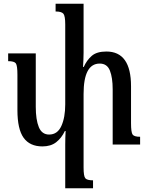

<svg xmlns="http://www.w3.org/2000/svg" viewBox="-20 -780 800 1036"><path d="M687 -116V-315Q687 -502 554 -502Q502 -502 475 -478.5Q448 -455 432 -419H428Q429 -437 430 -456.5Q431 -476 431 -495V-760H280V-718Q312 -718 322 -706Q332 -694 332 -648V-217Q332 -146 311 -100Q290 -54 245 -54Q206 -54 189.5 -94Q173 -134 173 -204V-492H24V-450Q57 -450 65.5 -438Q74 -426 74 -377V-186Q74 -83 107.5 -36.5Q141 10 209 10Q254 10 283 -12.5Q312 -35 330 -73H334Q333 -55 332.5 -36.5Q332 -18 332 0V236H482V193Q450 193 440.5 182Q431 171 431 124V-273Q431 -437 518 -437Q558 -437 573 -399Q588 -361 588 -298V0H736V-42Q704 -42 695.5 -54Q687 -66 687 -116Z"/></svg>

Font: Noto Serif Armenian ExtraCondensed Semi
Style: Regular
Weight: 600
Width: 3
Designer: Monotype Design Team
Foundry: Monotype Imaging Inc.
Version: Version 1.901